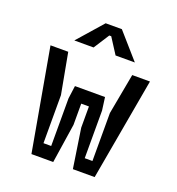

<svg xmlns="http://www.w3.org/2000/svg" viewBox="-131 -829 862 936"><g transform="rotate(20 300.0 -361.5)"><path d="M387 -317V-70H427V-319L466 -530H558L464 0H351L320 -204V-314H280V-204L249 0H136L42 -530H134L173 -319V-70H213V-317L222 -384H378ZM143 -592 258 -723H342L457 -592H357L305 -673H295L243 -592Z"/></g></svg>

Font: Fliege Mono Thin
Style: Regular
Weight: 100
Version: Version 0.020;Glyphs 3.3 (3306)